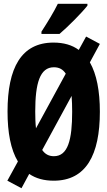

<svg xmlns="http://www.w3.org/2000/svg" viewBox="-20 -951 570 1019"><path d="M200 -783V-771H296C344 -812 415 -884 444 -921V-931H287C265 -886 233 -834 200 -783ZM94 48 135 -28C170 -4 213 8 265 8C437 8 510 -129 510 -358C510 -468 493 -557 457 -620L510 -718L437 -757L398 -686C363 -712 318 -725 264 -725C93 -725 20 -591 20 -359C20 -247 37 -157 75 -94L19 8ZM167 -359C167 -510 192 -594 266 -594C294 -594 314 -583 329 -560L171 -270C168 -296 167 -326 167 -359ZM266 -122C239 -122 219 -133 204 -155L360 -442C362 -417 363 -389 363 -358C363 -210 341 -122 266 -122Z"/></svg>

Font: Noto Sans Mono Condensed ExtraBold
Style: Regular
Weight: 800
Width: 3
Designer: Monotype Design Team
Foundry: Monotype Imaging Inc.
Version: Version 2.014